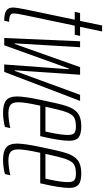

<svg xmlns="http://www.w3.org/2000/svg" viewBox="272 -970 706 1291"><g transform="rotate(90 625.5 -325.0)"><path d="M31 -61Q31 -78 44 -145L113 -474H60L68 -510H121L152 -658H192L161 -510H222L214 -474H153L84 -145Q71 -87 71 -61Q71 -48 83 -40.5Q95 -33 127 -33L120 0Q70 0 50.5 -14.5Q31 -29 31 -61Z M236 0 258 -510H298L272 -70H276L432 -510H483L453 -70H457L618 -510H659L464 0H414L446 -434H441L285 0Z M629 -87Q629 -137 654 -254Q677 -368 693.5 -419Q710 -470 740.5 -494Q771 -518 829 -518Q882 -518 904.5 -500Q927 -482 927 -438Q927 -376 899 -256L896 -242H691Q668 -139 668 -94Q668 -57 685.5 -42.5Q703 -28 742 -28Q765 -28 794 -32Q823 -36 842 -41L834 -5Q819 0 791.5 4Q764 8 739 8Q680 8 654.5 -13.5Q629 -35 629 -87ZM865 -277 871 -305Q888 -386 888 -427Q888 -461 874.5 -471.5Q861 -482 831 -482Q788 -482 767.5 -468Q747 -454 733 -414Q719 -374 698 -277Z M946 -87Q946 -137 971 -254Q994 -368 1010.5 -419Q1027 -470 1057.5 -494Q1088 -518 1146 -518Q1199 -518 1221.5 -500Q1244 -482 1244 -438Q1244 -376 1216 -256L1213 -242H1008Q985 -139 985 -94Q985 -57 1002.5 -42.5Q1020 -28 1059 -28Q1082 -28 1111 -32Q1140 -36 1159 -41L1151 -5Q1136 0 1108.5 4Q1081 8 1056 8Q997 8 971.5 -13.5Q946 -35 946 -87ZM1182 -277 1188 -305Q1205 -386 1205 -427Q1205 -461 1191.5 -471.5Q1178 -482 1148 -482Q1105 -482 1084.5 -468Q1064 -454 1050 -414Q1036 -374 1015 -277Z"/></g></svg>

Font: Saira Ultra Condensed ExLight
Style: Italic
Weight: 200
Width: 1
Italic angle: -12°
Designer: Hector Gatti with collaboration of the Omnibus-Type team
Foundry: Omnibus-Type
Version: Version 1.001; ttfautohint (v1.8)